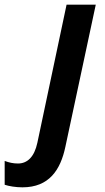

<svg xmlns="http://www.w3.org/2000/svg" viewBox="-147 -562 449 822"><path d="M-51 240C63 240 112 166 133 66L263 -542H138L13 49C0 110 -30 138 -70 138C-91 138 -108 134 -127 127V229C-109 235 -80 240 -51 240Z"/></svg>

Font: Noto Sans SemiBold
Style: Italic
Weight: 600
Italic angle: -12°
Designer: Monotype Design Team
Foundry: Monotype Imaging Inc.
Version: Version 2.013